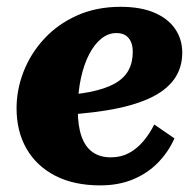

<svg xmlns="http://www.w3.org/2000/svg" viewBox="-20 -542 585 575"><path d="M280 13.2Q202 13.2 145.9 -15.5Q89.8 -44.2 59.7 -96.2Q29.6 -148.2 29.6 -217.6Q29.6 -274.2 51 -328.5Q72.4 -382.8 113 -426.5Q153.6 -470.2 211.3 -495.9Q269 -521.6 341.2 -521.6Q401.4 -521.6 442.5 -503.9Q483.6 -486.2 504.7 -455.2Q525.8 -424.2 525.8 -384.4Q525.8 -337.8 500.7 -303.5Q475.6 -269.2 425.1 -246.5Q374.6 -223.8 299.3 -211.5Q224 -199.2 123.6 -195.6L133.4 -255Q201.2 -257.2 248 -266.4Q294.8 -275.6 323.3 -291.6Q351.8 -307.6 364.7 -331.3Q377.6 -355 377.6 -386.8Q377.6 -404 372.2 -416.6Q366.8 -429.2 356.1 -436.1Q345.4 -443 328.4 -443Q304.4 -443 283.7 -426.5Q263 -410 247.2 -379.8Q231.4 -349.6 222.2 -307.4Q213 -265.2 213 -212.8Q213 -165 224.2 -133.4Q235.4 -101.8 257.4 -86.3Q279.4 -70.8 312 -70.8Q342.4 -70.8 366.3 -83.7Q390.2 -96.6 409 -118.8Q427.8 -141 442 -169.2L502.4 -127.6Q485.2 -88.4 454.5 -56.3Q423.8 -24.2 380 -5.5Q336.2 13.2 280 13.2Z"/></svg>

Font: Roboto Serif 20pt
Style: Italic
Weight: 400
Italic angle: -10°
Designer: Greg Gazdowicz
Foundry: Commercial Type
Version: Version 1.008